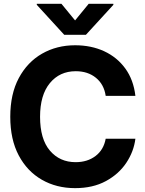

<svg xmlns="http://www.w3.org/2000/svg" viewBox="-20 -974 759 1004"><path d="M372.6 9.8Q275.4 9.8 198.7 -34.2Q122.1 -78.1 77.9 -161.4Q33.7 -244.6 33.7 -363.3Q33.7 -482.4 78.4 -565.9Q123 -649.4 200 -693.4Q276.9 -737.3 372.6 -737.3Q457 -737.3 524.7 -706.1Q592.3 -674.8 635.3 -615.7Q678.2 -556.6 688 -472.7H532.7Q523.9 -532.7 481.7 -567.1Q439.5 -601.6 376 -601.6Q292 -601.6 240.7 -539.3Q189.5 -477.1 189.5 -363.3Q189.5 -246.6 241 -186.3Q292.5 -126 375.5 -126Q437 -126 479.5 -158.2Q522 -190.4 532.7 -248.5H688Q679.7 -181.6 640.4 -122.6Q601.1 -63.5 533.4 -26.9Q465.8 9.8 372.6 9.8ZM301.3 -954.1 372.6 -867.2 443.8 -954.1H572.8V-948.7L429.2 -792H315.9L172.4 -948.7V-954.1Z"/></svg>

Font: Inter Tight
Style: Bold
Weight: 700
Designer: Rasmus Andersson
Foundry: rsms
Version: Version 3.004; ttfautohint (v1.8.4.7-5d5b)